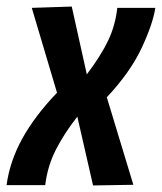

<svg xmlns="http://www.w3.org/2000/svg" viewBox="-39 -565 494 586"><path d="M319 -541H435Q428 -493 393.5 -419Q359 -345 287 -268L368 -1L245 1L197 -209Q157 -158 131.5 -108Q106 -58 99 0H-19Q-9 -73 29 -142Q67 -211 135 -282L58 -541L180 -545L226 -338Q269 -395 291 -441Q313 -487 319 -541Z"/></svg>

Font: Georama SemiCondensed SemiBold
Style: Italic
Weight: 600
Width: 4
Italic angle: -9°
Designer: Jean-Baptiste Levee
Foundry: Production Type
Version: Version 1.000